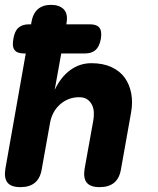

<svg xmlns="http://www.w3.org/2000/svg" viewBox="-29 -760 649 790"><path d="M70 -540Q42 -540 31 -554Q20 -568 26 -600Q31 -632 47 -646Q63 -660 91 -660H99L100 -667Q106 -704 126.5 -722Q147 -740 181 -740Q215 -740 233 -722Q251 -704 245 -667L244 -660H341Q369 -660 380 -646Q391 -632 386 -600Q380 -568 364 -554Q348 -540 320 -540H223L196 -390Q221 -443 260 -471.5Q299 -500 347 -500Q395 -500 429.5 -484Q464 -468 484 -440.5Q504 -413 511 -375.5Q518 -338 510 -295L469 -65Q463 -27 441 -8.5Q419 10 381 10Q343 10 328 -8.5Q313 -27 319 -65L355 -265Q358 -282 357 -299Q356 -316 349 -329.5Q342 -343 329.5 -351.5Q317 -360 296 -360Q273 -360 253 -352Q233 -344 217 -329.5Q201 -315 191 -296Q181 -277 177 -255L143 -65Q137 -27 115 -8.5Q93 10 55 10Q17 10 2 -8.5Q-13 -27 -7 -65L77 -540Z"/></svg>

Font: Maple Mono NL ExtraBold
Style: Italic
Weight: 800
Italic angle: -10°
Monospace: yes
Designer: subframe7536
Version: Version 7.000